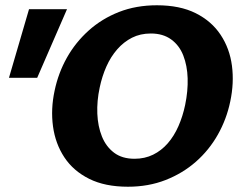

<svg xmlns="http://www.w3.org/2000/svg" viewBox="-20 -693 924 728"><path d="M465 15Q378 15 318 -15Q258 -45 224 -96.5Q190 -148 181 -213.5Q172 -279 187 -349Q201 -416 233.5 -474Q266 -532 316 -577Q366 -622 431 -647.5Q496 -673 575 -673Q662 -673 722 -643Q782 -613 816.5 -561Q851 -509 859.5 -443.5Q868 -378 853 -308Q839 -241 806 -182.5Q773 -124 723 -80Q673 -36 608 -10.5Q543 15 465 15ZM490 -91Q529 -91 560.5 -106.5Q592 -122 616 -149.5Q640 -177 656.5 -214.5Q673 -252 682 -295Q693 -348 691.5 -396Q690 -444 675 -482.5Q660 -521 629 -543.5Q598 -566 552 -566Q512 -566 480.5 -550Q449 -534 424.5 -506Q400 -478 383.5 -441Q367 -404 358 -361Q347 -310 349 -262Q351 -214 366.5 -175.5Q382 -137 412.5 -114Q443 -91 490 -91ZM121 -398H14L90 -658H234Z"/></svg>

Font: Ysabeau Office ExtraBold
Style: Italic
Weight: 800
Italic angle: -12°
Designer: Christian Thalmann (Catharsis Fonts)
Version: Version 2.001;gftools[0.9.30]; featfreeze: tnum,lnum,ss02